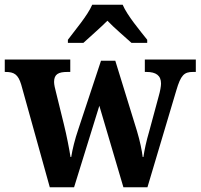

<svg xmlns="http://www.w3.org/2000/svg" viewBox="-23 -786 842 806"><path d="M262 -619V-606H327C353 -630 399 -670 428 -699C455 -670 503 -630 529 -606H595V-619C565 -657 511 -721 492 -766H364C345 -721 290 -657 262 -619ZM66 -431 186 0H288L394 -342L495 0H596L717 -406C736 -471 750 -484 787 -484H799V-536H585V-484H592C632 -484 653 -469 653 -435C653 -424 649 -402 644 -385L604 -237C590 -189 584 -159 579 -127H576C573 -152 565 -193 552 -236L461 -531H401L306 -244C291 -200 281 -159 276 -127H273C268 -159 257 -217 245 -265L212 -399C208 -414 204 -431 204 -442C204 -475 223 -484 260 -484H272V-536H-3V-484H0C36 -484 53 -474 66 -431Z"/></svg>

Font: Noto Serif Tamil SemiCondensed
Style: Bold
Weight: 700
Width: 4
Designer: Indian Type Foundry, Tom Grace, and the Monotype Design Team
Foundry: Monotype Imaging Inc.
Version: Version 2.004